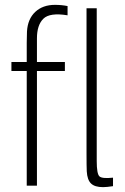

<svg xmlns="http://www.w3.org/2000/svg" viewBox="-20 -764 515 790"><path d="M206 -744Q234 -744 258 -739V-701Q185 -713 158.5 -687Q132 -661 132 -606V-509H247V-472H132V0H90V-472H27V-509H90V-588Q90 -614 91 -634Q94 -686 125 -715Q156 -744 206 -744ZM336 -133V-730H378V-101Q378 -49 389 -38.5Q400 -28 445 -33V2Q419 6 404 6Q370 6 354.5 -9Q339 -24 337 -59Q336 -79 336 -133Z"/></svg>

Font: Nacelle UltraLight
Style: Regular
Weight: 200
Designer: Sora Sagano
Foundry: Sora Sagano
Version: Version 1.000;FEAKit 1.0